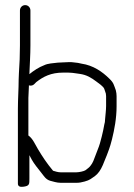

<svg xmlns="http://www.w3.org/2000/svg" viewBox="-20 -724 526 751"><path d="M391 -257C391 -249.7 390 -243 388 -237C385.4 -222.7 381.9 -204.3 378 -190C371.5 -166.1 371.4 -161.4 360 -133L345 -94C341.7 -86.7 338.3 -81 335 -77C329.2 -68.3 321.4 -64.2 314 -58C308.1 -54.1 288.9 -50 279 -50H217C206.9 -50 195.9 -53.7 188 -56L186 -58C163.7 -84.7 146.2 -110.8 128 -141.5C117.2 -159.7 107.4 -183.1 91 -194V-341C91.7 -355.7 92.3 -370.7 93 -386V-390C101 -388 107.7 -389.3 113 -394L122 -403C149.3 -424.2 179 -440 227 -440H247C258.7 -440 268.2 -438.4 278 -437L292 -435C319.5 -431.1 337.4 -419.7 357 -405C365.6 -398.5 384.7 -386 388 -376L394 -358C394.7 -354.7 395 -351.3 395 -348V-309.5C395 -294.5 392.2 -271.9 391 -257ZM99 -546V-683C99 -694.7 90 -704 78.5 -704C67 -704 58 -694.7 58 -683V-546C58 -509.2 56.5 -473.4 54 -438C54 -429.3 53.7 -421 53 -413C53 -375 50 -336.6 50 -298V-6C50 4 56.8 8.2 70.5 6.5C95.7 3.4 95 -3.4 95 -26V-117C99 -109.7 102 -104 104 -100C114 -82.1 128.1 -65.5 141 -49C152.1 -35.2 158.8 -22.3 176 -17C187.7 -14.1 202.2 -9 217 -9H280C289.3 -9 299.7 -10.7 311 -14C331.7 -19.5 337.8 -26.2 351 -35C364.9 -45.8 373.6 -58.8 382 -78C387.9 -90.8 408.3 -142.2 412 -157L418 -179C427.4 -216.7 436 -261.7 436 -308V-348C436 -355.3 435 -363 433 -371C425.5 -390.9 425 -400.1 408 -416C380.8 -443.2 344.5 -468.5 299 -475L285 -478C279.7 -478.7 274 -479.3 268 -480C254.9 -482.4 240.8 -480 227 -480C219.7 -480 212.7 -479.7 206 -479C187.6 -476.7 167.3 -476.1 153 -469C132.2 -461.2 111.8 -447.7 95 -434V-437C96.3 -472.1 99 -509.2 99 -546Z"/></svg>

Font: HoneyBee
Style: SeLit
Weight: 300
Foundry: Cannot Into Space Fonts
Version: Version 0.89